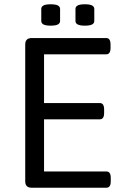

<svg xmlns="http://www.w3.org/2000/svg" viewBox="-20 -878 586 898"><path d="M128 0Q98 0 98 -30V-670Q98 -700 128 -700H477Q497 -700 497 -670V-654Q497 -624 477 -624H186V-396H447Q467 -396 467 -366V-350Q467 -320 447 -320H186V-76H478Q498 -76 498 -46V-30Q498 0 478 0ZM377 -758Q354 -758 343.5 -763.5Q333 -769 333 -780V-836Q333 -847 343.5 -852.5Q354 -858 377 -858Q400 -858 410.5 -852.5Q421 -847 421 -836V-780Q421 -769 410.5 -763.5Q400 -758 377 -758ZM217 -758Q194 -758 183.5 -763.5Q173 -769 173 -780V-836Q173 -847 183.5 -852.5Q194 -858 217 -858Q240 -858 250.5 -852.5Q261 -847 261 -836V-780Q261 -769 250.5 -763.5Q240 -758 217 -758Z"/></svg>

Font: Asap
Style: Regular
Weight: 400
Designer: Pablo Cosgaya
Foundry: Omnibus-Type
Version: Version 3.001